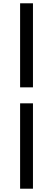

<svg xmlns="http://www.w3.org/2000/svg" viewBox="-20 -864 321 1165"><path d="M102 -334V-844H180V-334ZM102 281V-237H180V281Z"/></svg>

Font: Noto Sans SC Thin Medium
Style: Regular
Weight: 500
Version: Version 2.004-H2;hotconv 1.0.118;makeotfexe 2.5.65603